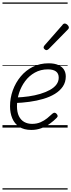

<svg xmlns="http://www.w3.org/2000/svg" viewBox="-20 -1030 576 1550"><path d="M233 19Q173 19 135 -6.5Q97 -32 79 -75Q61 -118 61 -172Q61 -239 83.5 -301Q106 -363 147 -412.5Q188 -462 245 -490.5Q302 -519 373 -519Q420 -519 451 -505Q482 -491 496.5 -467.5Q511 -444 511 -413Q511 -367 487.5 -332Q464 -297 423 -272Q382 -247 329 -231.5Q276 -216 217 -208Q158 -200 98 -198L111 -243Q162 -245 211.5 -252Q261 -259 304.5 -272Q348 -285 382 -303.5Q416 -322 435 -347Q454 -372 454 -403Q454 -437 431.5 -453.5Q409 -470 366 -470Q308 -470 261.5 -444Q215 -418 183 -375Q151 -332 134 -279.5Q117 -227 117 -173Q117 -124 132.5 -92.5Q148 -61 175.5 -45.5Q203 -30 239 -30Q277 -30 307 -43Q337 -56 361 -75.5Q385 -95 404 -113Q414 -121 421.5 -120Q429 -119 436 -112Q443 -105 445 -96.5Q447 -88 438 -79Q415 -55 383 -32Q351 -9 313.5 5Q276 19 233 19ZM354 -625Q349 -625 340.5 -632Q332 -639 332 -646Q332 -650 333.5 -654Q335 -658 339 -663L483 -827Q488 -835 493 -837.5Q498 -840 503 -840Q510 -840 517.5 -835Q525 -830 530.5 -822.5Q536 -815 536 -808Q536 -803 534 -799.5Q532 -796 528 -792L373 -634Q363 -625 354 -625ZM0 490H526V500H0ZM0 -20H526V0H0ZM0 -505H526V-500H0ZM0 -1010H526V-1000H0Z"/></svg>

Font: Playwrite BE VLG Guides
Style: Regular
Weight: 400
Designer: Veronika Burian, José Scaglione
Foundry: TypeTogether
Version: Version 1.003